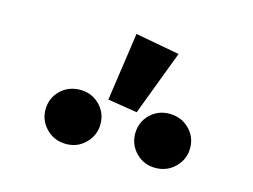

<svg xmlns="http://www.w3.org/2000/svg" viewBox="-61 -1076 737 559"><g transform="rotate(15 307.5 -796.5)"><path d="M288.7 -978.5 422.1 -953.8 348.2 -758.5 259 -772.8ZM173.3 -779Q207.7 -779 231.5 -755.4Q255.4 -731.8 255.4 -697.4Q255.4 -664.1 231.5 -640Q207.7 -615.9 173.3 -615.9Q137.4 -615.9 113.6 -640Q89.7 -664.1 89.7 -697.4Q89.7 -731.8 113.6 -755.4Q137.4 -779 173.3 -779ZM442.1 -779Q477.4 -779 501.5 -755.4Q525.6 -731.8 525.6 -697.4Q525.6 -664.1 501.5 -640Q477.4 -615.9 442.1 -615.9Q407.2 -615.9 383.6 -640Q360 -664.1 360 -697.4Q360 -731.8 383.6 -755.4Q407.2 -779 442.1 -779Z"/></g></svg>

Font: FiraCode Nerd Font
Style: Bold
Weight: 700
Designer: Carrois Corporate, Edenspiekermann AG, Nikita Prokopov
Foundry: Carrois Corporate, Edenspiekermann AG, Nikita Prokopov
Version: Version 6.002;Nerd Fonts 2.1.0